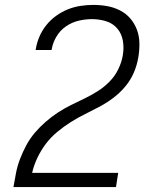

<svg xmlns="http://www.w3.org/2000/svg" viewBox="-20 -763 640 783"><path d="M35 0V-1Q40 -30 45.5 -58.5Q51 -87 62 -115.5Q73 -144 87.5 -171Q102 -198 122 -221.5Q142 -245 166 -266Q190 -287 216 -304Q242 -321 269.5 -334.5Q297 -348 325 -361.5Q353 -375 379 -391.5Q405 -408 427 -430.5Q449 -453 462.5 -481Q476 -509 481 -538V-539Q486 -568 481 -597Q476 -626 458 -647Q440 -668 412.5 -676.5Q385 -685 355 -685Q328 -685 300.5 -678.5Q273 -672 249 -655.5Q225 -639 210 -613.5Q195 -588 191 -562L190 -559H125L126 -563Q130 -588 140.5 -613Q151 -638 168.5 -660Q186 -682 209 -698.5Q232 -715 257 -725Q282 -735 308.5 -739Q335 -743 360 -743Q390 -743 417.5 -738Q445 -733 469.5 -720.5Q494 -708 511.5 -687.5Q529 -667 538.5 -641.5Q548 -616 548.5 -587Q549 -558 544 -529Q539 -498 526 -467.5Q513 -437 491.5 -411Q470 -385 443 -364.5Q416 -344 386 -328Q356 -312 326.5 -297.5Q297 -283 268.5 -265Q240 -247 213.5 -225Q187 -203 167 -176.5Q147 -150 132.5 -119.5Q118 -89 111 -58H462L453 0Z"/></svg>

Font: Iosevka Light Extended Oblique
Style: Regular
Weight: 300
Width: 7
Italic angle: -9°
Monospace: yes
Designer: Belleve Invis
Foundry: Belleve Invis
Version: Version 32.5.0; ttfautohint (v1.8.4)